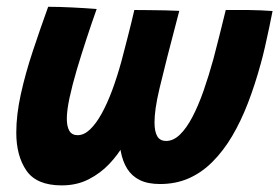

<svg xmlns="http://www.w3.org/2000/svg" viewBox="-20 -550 824 566"><path d="M162 -3.5Q88 -3.5 58 -47Q28 -90.5 28 -159Q28 -211.5 41.5 -272.8Q55 -334 76.8 -399.5Q98.5 -465 122 -530Q154 -530 193.5 -528Q233 -526 265 -523.5Q250 -481.5 234.8 -435Q219.5 -388.5 206.2 -343.8Q193 -299 185 -261.8Q177 -224.5 177 -200Q177 -177 184.5 -164.2Q192 -151.5 209 -151.5Q227.5 -151.5 245.2 -168.2Q263 -185 279.5 -214.8Q296 -244.5 310.8 -284.2Q325.5 -324 338 -369.5Q347 -403.5 357.2 -443.5Q367.5 -483.5 376 -520.5Q390.5 -520.5 415.8 -520.2Q441 -520 466.8 -519.5Q492.5 -519 508.5 -518Q487 -436.5 473 -381.5Q459 -326.5 450.5 -290.5Q442 -254.5 438.8 -231Q435.5 -207.5 435.5 -189Q435.5 -162.5 443.5 -148.5Q451.5 -134.5 470 -134.5Q491 -134.5 510.2 -153Q529.5 -171.5 547 -204.8Q564.5 -238 580 -282.2Q595.5 -326.5 609.5 -377.5Q618 -409 627.2 -446.5Q636.5 -484 645.5 -520.5Q660 -520.5 677 -520.5Q694 -520.5 711.5 -520.5Q727.5 -520.5 749.5 -519.5Q771.5 -518.5 783.5 -517.5Q779.5 -497 773.5 -468.2Q767.5 -439.5 761 -411.2Q754.5 -383 749 -363.5Q732 -301 711 -246.5Q690 -192 664 -148.2Q638 -104.5 606.2 -72.8Q574.5 -41 536.2 -24.2Q498 -7.5 452 -7.5Q416 -7.5 392.5 -19Q369 -30.5 355.2 -52.2Q341.5 -74 336 -104Q330.5 -134 330.5 -171L365 -171.5Q359.5 -151 343.8 -122.5Q328 -94 302.2 -66.8Q276.5 -39.5 241.5 -21.5Q206.5 -3.5 162 -3.5Z"/></svg>

Font: Grandstander Thin
Style: Bold Italic
Weight: 700
Italic angle: -15°
Version: Version 1.200